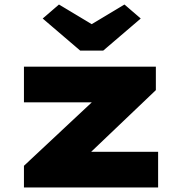

<svg xmlns="http://www.w3.org/2000/svg" viewBox="-20 -830 815 850"><path d="M86 0V-96L473 -458L485 -377H86V-535H670V-431L306 -84L291 -158H680V0ZM335 -606 169 -748 241 -810 401 -714H371L531 -810L603 -748L437 -606Z"/></svg>

Font: Lexend Peta Black
Style: Regular
Weight: 900
Version: Version 1.007